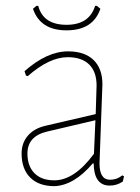

<svg xmlns="http://www.w3.org/2000/svg" viewBox="-20 -633 479 658"><path d="M312 -613 324 -603Q299 -529 208 -529Q118 -529 93 -603L105 -613H111Q128 -548 208 -548Q286 -548 306 -613ZM213 -457Q270 -457 300.5 -427.5Q331 -398 331 -344Q331 -332 326 -209Q321 -86 321 -73Q321 -17 357 -17Q381 -17 399 -32L405 -29L401 -11Q381 3 356 3Q302 3 301 -73H298Q234 2 167 5Q113 5 83.5 -24.5Q54 -54 54 -107Q54 -143 75.5 -168Q97 -193 136 -202L308 -242L311 -340Q311 -387 285.5 -412Q260 -437 212 -437Q149 -437 75 -372L69 -374L64 -389Q141 -457 213 -457ZM307 -221 141 -182Q74 -166 74 -107Q74 -64 98 -39.5Q122 -15 166 -15Q235 -15 302 -106Z"/></svg>

Font: Alegreya Sans Thin
Style: Regular
Weight: 100
Designer: Juan Pablo del Peral
Foundry: Huerta Tipografica
Version: Version 2.007